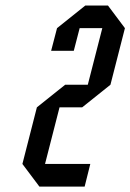

<svg xmlns="http://www.w3.org/2000/svg" viewBox="-20 -687 480 707"><path d="M312.5 -83.3 291.7 0H125L62.5 -83.3L115.8 -291.7L220 -375H303.3L356.7 -583.3H273.3L251.7 -500H168.3L190 -583.3L294.2 -666.7H377.5L440 -583.3L386.7 -375L282.5 -291.7H199.2L145.8 -83.3Z"/></svg>

Font: Yulong
Style: Italic
Weight: 400
Italic angle: -14.25°
Designer: GGBotNet
Foundry: f0n7.com
Version: 1.00